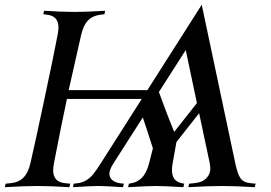

<svg xmlns="http://www.w3.org/2000/svg" viewBox="-20 -777 1127 797"><path d="M494.1 -14.6 490.7 0Q417.5 -4.9 387.7 -4.9Q358.9 -4.9 282.7 0L286.1 -14.6L299.8 -16.1Q321.8 -18.6 338.4 -28.8Q355 -39.1 367.2 -54.2Q379.4 -69.3 398.9 -100.1L568.4 -366.2H257.8Q233.4 -252.4 204.1 -100.1Q200.7 -80.6 200.7 -70.3Q200.7 -21 250.5 -16.6L271.5 -14.6L268.1 0Q188 -4.9 134.8 -4.9Q82.5 -4.9 0 0L3.4 -14.6L23.9 -16.6Q57.1 -19.5 77.1 -39.6Q97.2 -59.6 106.4 -100.1Q126 -184.6 165 -368.7Q204.1 -552.7 219.2 -632.3Q222.7 -651.9 222.7 -662.1Q222.7 -687.5 210.4 -700.7Q198.2 -713.9 172.9 -716.3L159.7 -717.8L162.6 -732.4Q235.8 -727.5 288.6 -727.5Q340.3 -727.5 416.5 -732.4L413.6 -717.8L399.4 -716.3Q366.2 -712.9 346.2 -692.9Q326.2 -672.9 316.9 -632.3Q279.8 -470.7 265.1 -402.8H591.8L817.4 -757.3L956.5 -100.1Q965.8 -55.7 978 -37.6Q990.2 -19.5 1020 -16.6L1041 -14.6L1037.6 0Q957.5 -4.9 900.4 -4.9Q844.7 -4.9 761.7 0L765.1 -14.6L786.1 -16.6Q819.3 -19.5 836.2 -36.9Q853 -54.2 853 -76.7Q853 -86.4 850.6 -100.1L806.6 -307.1L712.4 -187.5L696.8 -100.1Q693.8 -84 693.8 -71.3Q693.8 -44.9 706.1 -31.5Q718.3 -18.1 744.6 -14.6L741.2 0Q661.1 -4.9 627.4 -4.9Q594.7 -4.9 511.7 0L515.1 -14.6Q548.8 -18.6 568.8 -39.1Q588.9 -59.6 599.1 -100.1L614.7 -161.1Q587.4 -247.1 572.8 -289.6L451.7 -100.1Q434.1 -72.8 434.1 -55.2Q434.1 -39.1 447 -28.8Q460 -18.6 480.5 -16.1ZM751 -569.3 639.6 -395Q672.9 -302.7 703.1 -229.5L797.4 -349.1Z"/></svg>

Font: Flanker
Style: Italic
Weight: 400
Italic angle: -12°
Designer: Flanker
Version: Version 2.027